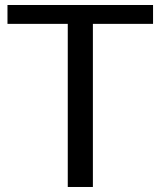

<svg xmlns="http://www.w3.org/2000/svg" viewBox="-20 -745 640 765"><path d="M589.8 -649.9H350.1V0H250V-649.9H9.8V-725.1H589.8Z"/></svg>

Font: Aurulent Sans Mono
Style: Regular
Weight: 400
Monospace: yes
Version: Version 2007.05.04